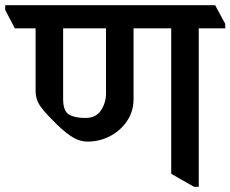

<svg xmlns="http://www.w3.org/2000/svg" viewBox="-59 -677 887 739"><path d="M808 -568H706V42H688L600 -8V-568H455V-295Q455 -249 430.5 -212Q406 -175 365.5 -153.5Q325 -132 278 -132Q245 -132 212.5 -154Q180 -176 141 -217Q107 -251 92.5 -274Q78 -297 78 -327V-568H-2L-39 -639V-657H769L808 -585ZM349 -568H184V-296Q184 -250 206 -236.5Q228 -223 269 -223Q311 -223 330 -252.5Q349 -282 349 -317Z"/></svg>

Font: Martel
Style: Bold
Weight: 700
Designer: Dan Reynolds
Foundry: Dan Reynolds
Version: Version 1.001; ttfautohint (v1.1) -l 5 -r 5 -G 72 -x 0 -D la